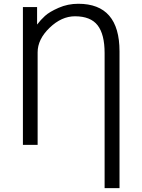

<svg xmlns="http://www.w3.org/2000/svg" viewBox="-20 -769 754 1019"><path d="M101.6 0V-731.4H176.8V-639.6H177.7Q195.3 -663.1 218.8 -684.6Q242.2 -706.1 291 -727.5Q339.8 -749 395.5 -749Q614.3 -749 614.3 -496.1V229.5H535.2V-487.3Q535.2 -586.9 498 -634.8Q460.9 -682.6 377.9 -682.6Q306.6 -682.6 243.2 -621.6Q179.7 -560.5 179.7 -491.2V0Z"/></svg>

Font: Gothic A1
Style: Regular
Weight: 400
Designer: HanYang I&C Co.,Ltd.
Foundry: HanYang I&C Co.,Ltd.
Version: Version 2.50